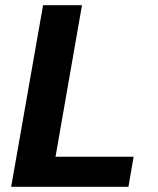

<svg xmlns="http://www.w3.org/2000/svg" viewBox="-20 -720 609 740"><path d="M23 0 146 -700H296L194 -116H495L475 0Z"/></svg>

Font: DM Sans Black
Style: Italic
Weight: 900
Italic angle: -10°
Designer: Colophon Foundry, Jonny Pinhorn
Foundry: Colophon Foundry
Version: Version 4.004;gftools[0.9.30]